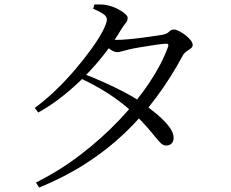

<svg xmlns="http://www.w3.org/2000/svg" viewBox="-20 -797 1040 863"><path d="M354.5 -465.5Q399.7 -448.4 445.5 -427.9Q491.3 -407.5 533.7 -385.5Q576.2 -363.6 609.5 -340.8Q647.8 -314.9 682.2 -286.2Q716.7 -257.5 738.3 -229.9Q759.9 -202.4 760.4 -178.7Q760.8 -162.1 751.8 -152.6Q742.9 -143 727.1 -142.8Q715 -142.6 703.9 -152.5Q692.9 -162.4 677.9 -181.4Q662.9 -200.4 639.2 -227.6Q615.5 -254.8 578.1 -290.2Q528.5 -336.5 469.1 -374.9Q409.7 -413.3 341.1 -445.3ZM136.2 -312Q182.2 -345.3 228.6 -389.8Q275 -434.3 316.6 -483.1Q358.3 -531.9 390.9 -577.1Q423.4 -622.2 441.9 -657.7Q460.4 -693.3 460.4 -710.1Q460.4 -723.5 442.6 -735.3Q424.8 -747.1 398.7 -757.9L404.4 -776.8Q417.8 -777.1 432.7 -777Q447.5 -777 463.6 -773Q484.1 -769.1 504.9 -758.8Q525.7 -748.6 539.8 -737.2Q553.8 -725.8 553.8 -716.4Q553.8 -703.3 545 -693.4Q536.3 -683.6 524.6 -664.4Q492.8 -610.6 451.9 -557.7Q411 -504.8 362.9 -455.8Q314.7 -406.8 261.7 -364.8Q208.6 -322.7 152 -291.3ZM141.6 23.4Q248.1 -29.6 342.9 -102.4Q437.7 -175.1 515.8 -257.2Q593.9 -339.3 650.3 -423.7Q706.8 -508 734.8 -585.1Q742 -602.1 724.2 -600.5Q707.1 -599.7 675 -594.8Q642.9 -589.9 610.8 -584.6Q578.7 -579.3 561 -575.1Q545 -571.5 530.6 -567.1Q516.3 -562.7 505.6 -562.7Q494.2 -562.7 477.3 -573.8Q460.5 -585 443.2 -599.3L458.5 -623.1Q473.9 -620.3 485.1 -619Q496.3 -617.7 505.7 -617.7Q523.6 -617.7 553.7 -620.3Q583.9 -622.9 616.1 -627.1Q648.4 -631.4 674.2 -635.2Q700 -639 710 -640.6Q731.1 -644.7 739.9 -654.5Q748.7 -664.4 761.4 -664.4Q770.3 -664.4 784.7 -657.2Q799.1 -650.1 813 -639.3Q827 -628.5 836.6 -616.7Q846.2 -604.9 846.2 -594.8Q846.2 -585.5 836.9 -578.9Q827.7 -572.2 816.9 -564.6Q806 -557 799.8 -544.2Q747.1 -446.4 682.8 -359.8Q618.5 -273.1 539.9 -198.2Q461.3 -123.3 366.2 -62.3Q271.2 -1.2 156.1 46.1Z"/></svg>

Font: Noto Serif JP
Style: Regular
Weight: 200
Designer: Ryoko NISHIZUKA 西塚涼子 (kana & ideographs); Frank Grießhammer (Latin, Greek & Cyrillic); Wenlong ZHANG 张文龙 (bopomofo); San
Foundry: Adobe
Version: Version 2.001;hotconv 1.1.0;makeotfexe 2.6.0